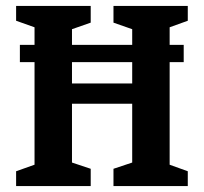

<svg xmlns="http://www.w3.org/2000/svg" viewBox="-20 -626 686 646"><path d="M611.8 -556.2 550.8 -534.2V-475.1H598.1V-417H550.8V-71.8L611.8 -49.8V0H361.8V-58.1L424.8 -79.1V-276.9H222.2V-79.1L285.2 -58.1V0H34.2V-49.8L96.2 -71.8V-417H46.9V-475.1H96.2V-534.2L34.2 -556.2V-606H285.2V-549.8L222.2 -527.8V-475.1H424.8V-527.8L361.8 -549.8V-606H611.8ZM424.8 -345.2V-417H222.2V-345.2Z"/></svg>

Font: Grenze SemiBold
Style: Regular
Weight: 600
Designer: Renata Polastri
Foundry: Omnibus-Type
Version: Version 1.002;PS 001.002;hotconv 1.0.88;makeotf.lib2.5.64775